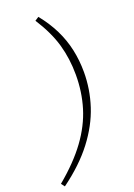

<svg xmlns="http://www.w3.org/2000/svg" viewBox="-229 -808 757 1081"><g transform="rotate(-20 150.0 -268.0)"><path d="M149 -742Q196 -684 226 -623Q256 -562 270 -497Q284 -432 284 -363Q284 -260 252 -162Q220 -64 149.5 28.5Q79 121 -37 206L-53 185Q53 97 116.5 10Q180 -77 208 -169Q236 -261 236 -364Q236 -460 211.5 -546Q187 -632 126 -727Z"/></g></svg>

Font: Source Serif 4 18pt Light
Style: Italic
Weight: 300
Italic angle: -12°
Designer: Frank Grießhammer
Foundry: Adobe Systems Incorporated
Version: Version 4.004;hotconv 1.0.116;makeotfexe 2.5.65601